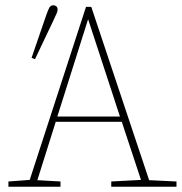

<svg xmlns="http://www.w3.org/2000/svg" viewBox="-20 -710 693 730"><path d="M12 0V-20L93 -26L307 -684H327L547 -25L651 -20V0H403V-20L516 -26L443 -247H192L122 -25L210 -20V0ZM198 -267H436L315 -637ZM100 -490 155 -650Q162 -670 167 -680Q172 -690 183 -690Q189 -690 194 -686Q199 -682 199 -674Q199 -667 195.5 -659.5Q192 -652 183 -632L113 -485Z"/></svg>

Font: Source Serif 4 ExtraLight
Style: Regular
Weight: 200
Designer: Frank Grießhammer
Foundry: Adobe
Version: Version 4.005;hotconv 1.1.0;makeotfexe 2.6.0